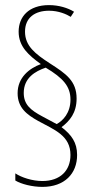

<svg xmlns="http://www.w3.org/2000/svg" viewBox="-20 -780 370 752"><path d="M49 -415C49 -358 85 -331 130 -306C194 -271 256 -249 256 -173C256 -112 216 -71 146 -71C106 -71 64 -85 40 -101V-73C63 -59 106 -48 146 -48C233 -48 282 -100 282 -173C282 -222 260 -252 221 -282C253 -306 280 -338 280 -394C280 -463 239 -491 175 -532C118 -569 78 -600 78 -656C78 -711 117 -738 172 -738C210 -738 241 -724 257 -714L270 -734C246 -749 210 -760 172 -760C92 -760 53 -714 53 -656C53 -597 93 -563 140 -529C94 -512 49 -476 49 -415ZM73 -416C73 -475 118 -501 159 -515C228 -474 256 -441 256 -390C256 -337 226 -307 202 -294L146 -324C99 -349 73 -371 73 -416Z"/></svg>

Font: Noto Sans Devanagari ExtraCondensed Thin
Style: Regular
Weight: 100
Width: 2
Designer: Jelle Bosma - Monotype Design Team
Foundry: Monotype Imaging Inc.
Version: Version 2.004